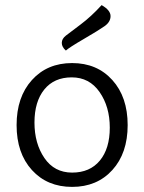

<svg xmlns="http://www.w3.org/2000/svg" viewBox="-20 -722 565 752"><path d="M378 -702Q413 -682 413 -659Q413 -636 389.5 -619.5Q366 -603 308.5 -569.5Q251 -536 238 -524Q222 -538 222 -554Q222 -570 238 -582.5Q254 -595 295.5 -626Q337 -657 378 -702ZM480 -232Q480 -122 420 -56Q360 10 262.5 10Q165 10 105 -56Q45 -122 45 -232Q45 -342 105 -408.5Q165 -475 262.5 -475Q360 -475 420 -408.5Q480 -342 480 -232ZM262.5 -46Q332 -46 371 -93Q410 -140 410 -222Q410 -304 370 -361.5Q330 -419 261 -419Q192 -419 153.5 -371.5Q115 -324 115 -242Q115 -160 154 -103Q193 -46 262.5 -46Z"/></svg>

Font: Overlock Mod
Style: Regular
Weight: 400
Designer: Dario Muhafara
Foundry: Dario Manuel Muhafara
Version: Version 1.001